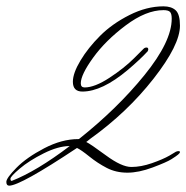

<svg xmlns="http://www.w3.org/2000/svg" viewBox="-141 -538 588 606"><path d="M-104 33Q-25 2 79 -77Q43 -77 -3 -54Q-49 -31 -78.5 -6Q-108 19 -108 26Q-108 33 -104 33ZM144 -100Q141 -98 136.5 -94Q132 -90 131 -90Q144 -84 193.5 -47.5Q243 -11 273.5 -11Q304 -11 338.5 -23Q373 -35 394 -47L414 -59Q418 -61 422.5 -61Q427 -61 427 -58Q427 -55 421 -50Q415 -45 400 -35.5Q385 -26 341 -9.5Q297 7 261 7Q225 7 196 -8Q167 -23 141 -44Q115 -65 102 -71Q-77 48 -112 48Q-121 48 -121 36Q-121 24 -89 -8.5Q-57 -41 -1.5 -70Q54 -99 106 -99H108Q229 -195 315 -301Q401 -407 401 -479Q401 -495 395.5 -500.5Q390 -506 375 -506Q320 -506 256 -458Q192 -410 153 -356Q114 -302 114 -275Q114 -262 126 -262Q158 -262 204.5 -292.5Q251 -323 282 -354L312 -384Q316 -388 321.5 -388Q327 -388 327 -382Q327 -380 325 -376Q301 -350 262 -317Q181 -249 119 -249Q89 -249 89 -280Q89 -307 113 -347Q137 -387 175 -425Q213 -463 267.5 -490.5Q322 -518 375 -518Q400 -518 413.5 -505.5Q427 -493 427 -457Q427 -396 343.5 -289.5Q260 -183 144 -100Z"/></svg>

Font: Herr Von Muellerhoff
Style: Regular
Weight: 400
Version: Version 1.000